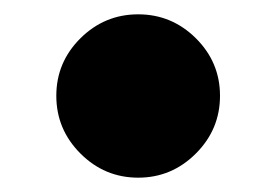

<svg xmlns="http://www.w3.org/2000/svg" viewBox="-20 -248 386 268"><path d="M253.4 -33.7Q219.7 0 172.9 0Q126 0 92.3 -33.7Q58.6 -67.4 58.6 -114.3Q58.6 -161.1 92.3 -194.6Q126 -228 172.9 -228Q219.7 -228 253.4 -194.6Q287.1 -161.1 287.1 -114.3Q287.1 -67.4 253.4 -33.7Z"/></svg>

Font: Sahel Black FD-WOL
Style: Black-FD-WOL
Weight: 900
Foundry: Saber Rastikerdar (saber.rastikerdar@gmail.com)
Version: Version 2.0.2